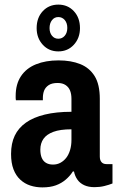

<svg xmlns="http://www.w3.org/2000/svg" viewBox="-20 -801 510 833"><path d="M164 12Q136 12 111.5 4Q87 -4 68 -21.5Q49 -39 38.5 -66.5Q28 -94 28 -133Q28 -179 44 -212.5Q60 -246 92.5 -269Q125 -292 174.5 -304Q224 -316 290 -316V-372Q290 -393 284 -408Q278 -423 264.5 -432Q251 -441 230 -441Q205 -441 191 -431.5Q177 -422 171.5 -408Q166 -394 166 -376V-366H49Q48 -371 48 -375Q48 -379 48 -385Q48 -436 71 -470.5Q94 -505 136 -522Q178 -539 234 -539Q288 -539 328 -523Q368 -507 390.5 -471Q413 -435 413 -372V-122Q413 -106 420.5 -97.5Q428 -89 442 -89H468V-5Q453 1 433 6Q413 11 390 11Q364 11 345.5 2.5Q327 -6 316 -21.5Q305 -37 301 -57H296Q284 -38 265.5 -22Q247 -6 222.5 3Q198 12 164 12ZM210 -87Q228 -87 242.5 -95Q257 -103 267.5 -116.5Q278 -130 284 -150Q290 -170 290 -194V-240Q241 -240 211.5 -229Q182 -218 168.5 -198.5Q155 -179 155 -152Q155 -131 161 -116.5Q167 -102 179.5 -94.5Q192 -87 210 -87ZM233 -578Q192 -578 165.5 -607Q139 -636 139 -679Q139 -724 165.5 -752.5Q192 -781 233 -781Q274 -781 300.5 -752.5Q327 -724 327 -679Q327 -636 300.5 -607Q274 -578 233 -578ZM233 -633Q250 -633 261 -646Q272 -659 272 -680Q272 -701 261 -714Q250 -727 233 -727Q216 -727 205.5 -713.5Q195 -700 195 -679Q195 -659 205.5 -646Q216 -633 233 -633Z"/></svg>

Font: Archivo Condensed
Style: Bold
Weight: 700
Width: 3
Designer: Hector Gatti
Foundry: Omnibus-Type
Version: Version 2.001